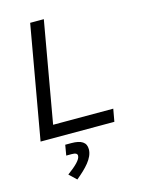

<svg xmlns="http://www.w3.org/2000/svg" viewBox="-140 -777 865 1134"><g transform="rotate(-15 293.0 -210.0)"><path d="M36.6 0H487.8L501.5 -76.7H133.8L242.2 -693.4H158.7ZM188.5 272.5C248 223.1 300.3 172.4 300.3 117.2C300.3 74.7 270.5 55.7 209 55.7H172.4L161.6 119.1H194.8C218.3 119.1 229 125 229 137.7C229 161.1 196.3 192.4 144.5 230.5Z"/></g></svg>

Font: Cascadia Code SemiLight
Style: Italic
Weight: 350
Italic angle: -10°
Monospace: yes
Designer: Aaron Bell
Foundry: Saja Typeworks
Version: Version 2404.023